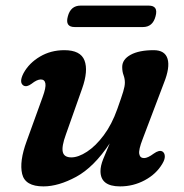

<svg xmlns="http://www.w3.org/2000/svg" viewBox="-20 -653 656 685"><path d="M559.5 -112.5Q567.5 -107.5 568 -95.8Q568.5 -84 559 -68.5Q537.5 -32 496.5 -10Q455.5 12 408.5 12Q338.5 12 338.5 -42.5Q338.5 -61 348 -85Q357.5 -109 371.5 -141.5Q315 -56.5 251.8 -22.2Q188.5 12 135 12Q69.5 12 59 -32.5Q48.5 -77 75 -149L132 -306.5Q144.5 -340.5 142 -355Q139.5 -369.5 125.5 -369.5Q112 -369.5 92.5 -354Q75 -341 63.5 -348Q47 -359 64 -392Q84 -428.5 122.8 -451.2Q161.5 -474 209.5 -474Q267.5 -474 281.5 -437.2Q295.5 -400.5 273 -337L215 -173Q199.5 -130.5 204 -111Q208.5 -91.5 234.5 -91.5Q259.5 -91.5 290.5 -111.8Q321.5 -132 350.2 -170.5Q379 -209 398.5 -264Q413.5 -306 419.5 -325.8Q425.5 -345.5 425.5 -358.5Q425.5 -372 420.8 -384.8Q416 -397.5 416 -414Q416 -441 446 -457.5Q476 -474 528.5 -474Q568.5 -474 577.8 -443.2Q587 -412.5 565 -357.5L489 -157Q474 -118.5 476.8 -103.8Q479.5 -89 494 -89Q507 -89 528.5 -105Q548 -119 559.5 -112.5ZM222 -594.5Q232 -633 267.5 -633H510.5Q545.5 -633 535 -595Q525 -556.5 490 -556.5H246.5Q211.5 -556.5 222 -594.5Z"/></svg>

Font: Fraunces 9pt S050 SemiBold
Style: Italic
Weight: 600
Italic angle: -16°
Version: Version 1.000; ttfautohint (v1.8.3)